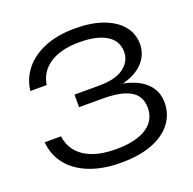

<svg xmlns="http://www.w3.org/2000/svg" viewBox="-135 -900 1055 1049"><g transform="rotate(-20 393.0 -375.0)"><path d="M62 -525Q70 -593 112.5 -647Q155 -701 230 -732Q305 -763 408 -763Q502 -763 570 -738Q638 -713 675.5 -668Q713 -623 713 -562Q713 -510 682 -468.5Q651 -427 591 -403Q531 -379 444 -379V-397Q533 -400 597 -378.5Q661 -357 695.5 -315.5Q730 -274 730 -215Q730 -148 691 -96.5Q652 -45 577.5 -16Q503 13 395 13Q290 13 212 -18Q134 -49 90 -105Q46 -161 40 -235H135Q145 -155 211.5 -110.5Q278 -66 395 -66Q511 -66 572.5 -106.5Q634 -147 634 -220Q634 -262 613 -291Q592 -320 545 -335.5Q498 -351 422 -351H282V-424H422Q522 -424 569.5 -460.5Q617 -497 617 -551Q617 -616 561 -650Q505 -684 403 -684Q298 -684 233.5 -642.5Q169 -601 157 -525Z"/></g></svg>

Font: Unbounded Light
Style: Regular
Weight: 300
Designer: Luke Prowse, Jean-Baptiste Morizot, Fátima Lázaro, Florian Runge
Foundry: NaN
Version: Version 1.700